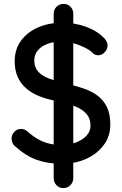

<svg xmlns="http://www.w3.org/2000/svg" viewBox="-20 -826 625 980"><path d="M296 10Q224 10 168 -10Q112 -30 61 -76Q50 -84 44.5 -95.5Q39 -107 39 -119Q39 -138 53 -153Q67 -168 88 -168Q104 -168 118 -157Q156 -122 197.5 -104Q239 -86 295 -86Q335 -86 368.5 -99Q402 -112 422 -134Q442 -156 442 -185Q442 -221 421.5 -244.5Q401 -268 362.5 -283.5Q324 -299 270 -310Q220 -319 180.5 -335Q141 -351 113 -375.5Q85 -400 70 -434Q55 -468 55 -513Q55 -574 87 -618Q119 -662 174 -686Q229 -710 298 -710Q361 -710 416 -690.5Q471 -671 505 -638Q529 -617 529 -593Q529 -575 514.5 -559.5Q500 -544 481 -544Q467 -544 457 -552Q441 -569 414 -582.5Q387 -596 356.5 -605Q326 -614 298 -614Q253 -614 221 -601.5Q189 -589 172 -567.5Q155 -546 155 -517Q155 -483 174.5 -461Q194 -439 229 -425.5Q264 -412 309 -401Q364 -389 407.5 -374Q451 -359 481 -335.5Q511 -312 527 -277Q543 -242 543 -190Q543 -130 509 -85Q475 -40 419.5 -15Q364 10 296 10ZM354 83Q354 104 339.5 119Q325 134 303 134Q282 134 268 119Q254 104 254 83V-755Q254 -777 268.5 -791.5Q283 -806 305 -806Q326 -806 340 -791.5Q354 -777 354 -755Z"/></svg>

Font: Quicksand Light SemiBold
Style: Regular
Weight: 600
Version: Version 3.006